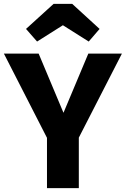

<svg xmlns="http://www.w3.org/2000/svg" viewBox="-27 -969 648 989"><path d="M164 -755 107 -820 249 -949H345L486 -820L430 -755L297 -839ZM601 -693 379 -260V0H215V-259L-7 -693H172L300 -388L428 -693Z"/></svg>

Font: Fira Sans
Style: Bold
Weight: 700
Designer: bBox Type GmbH & Carrois Corporate GbR & Edenspiekermann AG
Foundry: bBox Type GmbH & Carrois Corporate GbR & Edenspiekermann AG
Version: Version 4.301;PS 004.301;hotconv 1.0.88;makeotf.lib2.5.64775